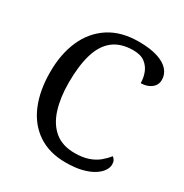

<svg xmlns="http://www.w3.org/2000/svg" viewBox="-170 -856 953 997"><g transform="rotate(30 307.0 -357.0)"><path d="M361 10Q262 10 194 -36Q126 -82 91.5 -164.5Q57 -247 57 -358Q57 -466 93.5 -548.5Q130 -631 201.5 -677.5Q273 -724 378 -724Q446 -724 491 -709.5Q536 -695 558 -669.5Q580 -644 580 -612Q580 -580 555 -561Q530 -542 493 -542Q493 -573 482 -602.5Q471 -632 445.5 -651.5Q420 -671 376 -671Q301 -671 255 -634.5Q209 -598 188.5 -528Q168 -458 168 -358Q168 -269 189.5 -200.5Q211 -132 257 -94Q303 -56 376 -56Q425 -56 459 -68Q493 -80 516.5 -99.5Q540 -119 557 -141Q565 -136 570.5 -126.5Q576 -117 576 -102Q576 -83 563 -63.5Q550 -44 524 -27.5Q498 -11 457.5 -0.5Q417 10 361 10Z"/></g></svg>

Font: Noto Serif Lao
Style: Regular
Weight: 400
Designer: Monotype Design Team
Foundry: Monotype Imaging Inc.
Version: Version 2.003